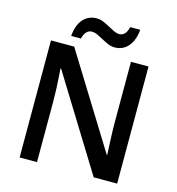

<svg xmlns="http://www.w3.org/2000/svg" viewBox="-129 -1020 1041 1131"><g transform="rotate(15 391.5 -455.0)"><path d="M689 0H545.9L194.8 -568.8H190.9L193.4 -537.1Q200.2 -446.3 200.2 -371.1V0H94.2V-713.9H235.8L585.9 -147.9H588.9Q587.9 -159.2 585 -229.7Q582 -300.3 582 -339.8V-713.9H689ZM465.8 -771Q445.3 -771 425.5 -779.5Q405.8 -788.1 386.7 -798.6Q367.7 -809.1 349.6 -817.6Q331.5 -826.2 314.9 -826.2Q275.4 -826.2 261.7 -770H202.1Q208 -837.9 240 -873.5Q272 -909.2 321.8 -909.2Q342.8 -909.2 362.8 -900.6Q382.8 -892.1 401.9 -881.6Q420.9 -871.1 438.7 -862.5Q456.5 -854 473.1 -854Q511.7 -854 524.9 -910.2H585.9Q580.1 -844.7 548.3 -807.9Q516.6 -771 465.8 -771Z"/></g></svg>

Font: CAA NEO Sans SemiBold
Style: Regular
Weight: 600
Version: Version 1.10